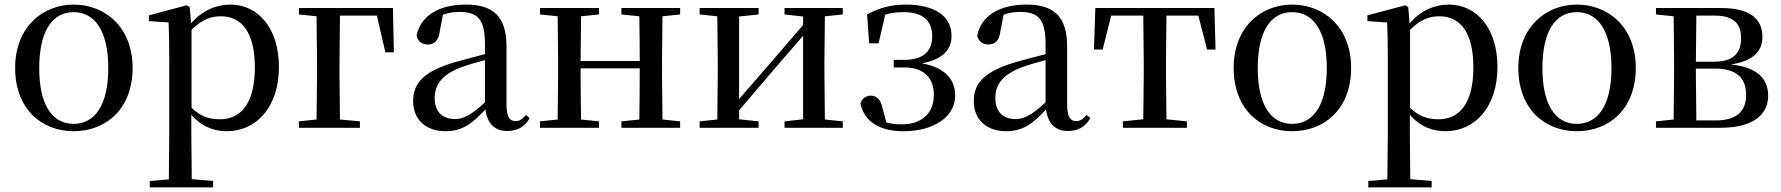

<svg xmlns="http://www.w3.org/2000/svg" viewBox="-20 -557 7763 837"><path d="M301 15C441 15 558 -81 558 -261C558 -441 436 -537 301 -537C167 -537 46 -440 46 -261C46 -82 161 15 301 15ZM301 -17C207 -17 151 -101 151 -260C151 -420 207 -504 301 -504C395 -504 452 -420 452 -260C452 -101 395 -17 301 -17Z M969 15C1099 15 1196 -92 1196 -265C1196 -433 1106 -537 984 -537C923 -537 862 -512 813 -455L807 -526L794 -534L629 -490V-465L715 -459C717 -410 718 -361 718 -293V23L716 225L633 232V260H909V232L816 224L814 23V-57C860 -3 915 15 969 15ZM815 -427C862 -474 902 -486 943 -486C1032 -486 1091 -418 1091 -263C1091 -98 1024 -37 939 -37C892 -37 855 -49 815 -87Z M1283 -494 1360 -486 1362 -284V-230L1360 -36L1283 -28V0H1549V-28L1462 -36L1460 -230V-284L1462 -489H1623L1660 -329H1697L1693 -522H1283Z M2191 14C2235 14 2267 -3 2289 -42L2273 -56C2256 -36 2244 -29 2228 -29C2202 -29 2188 -46 2188 -104V-355C2188 -483 2132 -537 2011 -537C1890 -537 1813 -486 1796 -402C1801 -377 1819 -363 1845 -363C1872 -363 1892 -378 1897 -420L1911 -493C1936 -502 1959 -505 1982 -505C2061 -505 2094 -475 2094 -365V-321C2052 -310 2006 -298 1967 -287C1829 -247 1781 -196 1781 -116C1781 -32 1841 15 1921 15C1995 15 2038 -17 2096 -80C2104 -21 2134 14 2191 14ZM2094 -111C2034 -55 2000 -38 1964 -38C1910 -38 1875 -68 1875 -130C1875 -189 1908 -232 1989 -263C2019 -274 2056 -285 2094 -295Z M2689 -494 2767 -486C2768 -432 2769 -351 2769 -291H2511L2513 -486L2591 -494V-522H2334V-494L2411 -486L2413 -292V-230L2411 -36L2334 -28V0H2591V-28L2513 -36C2512 -92 2511 -179 2511 -259H2769C2769 -179 2768 -92 2767 -36L2689 -28V0H2945V-28L2868 -36L2866 -230V-292L2868 -486L2945 -494V-522H2689Z M3400 -494 3481 -485V-448L3326 -268L3202 -125V-485L3287 -494V-522H3030V-494L3107 -486L3109 -292V-230L3107 -36L3030 -28V0H3287V-28L3202 -37V-76L3352 -252L3481 -401V-37L3400 -28V0H3654V-28L3576 -36L3574 -230V-292L3576 -486L3654 -494V-522H3400Z M3917 15C4062 15 4144 -55 4144 -140C4144 -210 4102 -262 3999 -281C4093 -298 4129 -344 4128 -402C4128 -486 4056 -537 3928 -537C3866 -537 3812 -523 3760 -494L3769 -368H3810L3839 -493C3864 -501 3889 -504 3919 -504C4001 -504 4043 -469 4044 -400C4044 -333 4005 -296 3921 -296H3876V-263H3923C4014 -263 4051 -211 4051 -143C4051 -64 3998 -15 3913 -15C3887 -15 3865 -17 3844 -23L3826 -90C3818 -127 3799 -140 3775 -140C3757 -140 3738 -129 3731 -106C3748 -25 3817 15 3917 15Z M4635 14C4679 14 4711 -3 4733 -42L4717 -56C4700 -36 4688 -29 4672 -29C4646 -29 4632 -46 4632 -104V-355C4632 -483 4576 -537 4455 -537C4334 -537 4257 -486 4240 -402C4245 -377 4263 -363 4289 -363C4316 -363 4336 -378 4341 -420L4355 -493C4380 -502 4403 -505 4426 -505C4505 -505 4538 -475 4538 -365V-321C4496 -310 4450 -298 4411 -287C4273 -247 4225 -196 4225 -116C4225 -32 4285 15 4365 15C4439 15 4482 -17 4540 -80C4548 -21 4578 14 4635 14ZM4538 -111C4478 -55 4444 -38 4408 -38C4354 -38 4319 -68 4319 -130C4319 -189 4352 -232 4433 -263C4463 -274 4500 -285 4538 -295Z M4963 0H5154V-28L5065 -37L5063 -230V-292L5065 -489H5204L5242 -341H5279L5274 -522H4755L4749 -341H4787L4824 -489H4964L4966 -292V-230L4964 -37L4875 -28V0Z M5613 15C5753 15 5870 -81 5870 -261C5870 -441 5748 -537 5613 -537C5479 -537 5358 -440 5358 -261C5358 -82 5473 15 5613 15ZM5613 -17C5519 -17 5463 -101 5463 -260C5463 -420 5519 -504 5613 -504C5707 -504 5764 -420 5764 -260C5764 -101 5707 -17 5613 -17Z M6281 15C6411 15 6508 -92 6508 -265C6508 -433 6418 -537 6296 -537C6235 -537 6174 -512 6125 -455L6119 -526L6106 -534L5941 -490V-465L6027 -459C6029 -410 6030 -361 6030 -293V23L6028 225L5945 232V260H6221V232L6128 224L6126 23V-57C6172 -3 6227 15 6281 15ZM6127 -427C6174 -474 6214 -486 6255 -486C6344 -486 6403 -418 6403 -263C6403 -98 6336 -37 6251 -37C6204 -37 6167 -49 6127 -87Z M6854 15C6994 15 7111 -81 7111 -261C7111 -441 6989 -537 6854 -537C6720 -537 6599 -440 6599 -261C6599 -82 6714 15 6854 15ZM6854 -17C6760 -17 6704 -101 6704 -260C6704 -420 6760 -504 6854 -504C6948 -504 7005 -420 7005 -260C7005 -101 6948 -17 6854 -17Z M7275 0H7480C7635 0 7688 -67 7688 -139C7688 -213 7643 -263 7526 -276C7634 -293 7663 -342 7663 -397C7663 -473 7611 -522 7483 -522H7199V-494L7276 -486L7278 -292V-230L7276 -36L7199 -28V0ZM7375 -489H7455C7537 -489 7570 -454 7570 -391C7570 -322 7533 -288 7452 -288H7373ZM7373 -258H7455C7554 -258 7592 -214 7592 -143C7592 -72 7550 -32 7460 -32H7375L7373 -230Z"/></svg>

Font: Noto Serif HK Medium
Style: Regular
Weight: 500
Designer: Ryoko NISHIZUKA 西塚涼子 (kana & ideographs); Frank Grießhammer (Latin, Greek & Cyrillic); Wenlong ZHANG 张文龙 (bopomofo); San
Foundry: Adobe
Version: Version 2.001;hotconv 1.1.0;makeotfexe 2.6.0